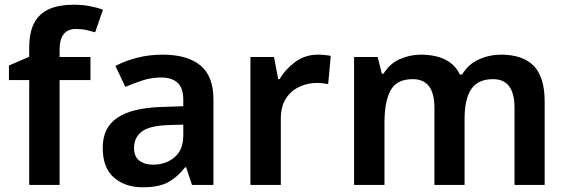

<svg xmlns="http://www.w3.org/2000/svg" viewBox="-20 -785 2409 815"><path d="M364 -445H233V0H104V-445H18V-507L104 -544V-581Q104 -650 126.5 -690Q149 -730 191 -747.5Q233 -765 291 -765Q331 -765 363.5 -758.5Q396 -752 417 -744L384 -648Q367 -653 347 -657.5Q327 -662 302 -662Q267 -662 250 -639.5Q233 -617 233 -577V-543H364Z M670 -553Q776 -553 831 -507Q886 -461 886 -364V0H795L770 -75H766Q731 -31 692 -10.5Q653 10 585 10Q512 10 464 -31Q416 -72 416 -158Q416 -243 478 -285Q540 -327 665 -331L758 -334V-361Q758 -412 733.5 -434Q709 -456 665 -456Q624 -456 586 -444Q548 -432 512 -416L470 -505Q511 -527 562.5 -540Q614 -553 670 -553ZM693 -254Q612 -251 580.5 -225.5Q549 -200 549 -157Q549 -120 571.5 -103Q594 -86 629 -86Q684 -86 721 -117.5Q758 -149 758 -210V-256Z M1330 -553Q1342 -553 1358 -551.5Q1374 -550 1384 -548L1373 -428Q1364 -430 1350 -431.5Q1336 -433 1325 -433Q1286 -433 1250.5 -416.5Q1215 -400 1193.5 -366.5Q1172 -333 1172 -281V0H1043V-543H1143L1161 -449H1167Q1191 -491 1233 -522Q1275 -553 1330 -553Z M2107 -553Q2199 -553 2245.5 -505.5Q2292 -458 2292 -354V0H2164V-328Q2164 -449 2073 -449Q2008 -449 1980 -406Q1952 -363 1952 -281V0H1824V-328Q1824 -449 1732 -449Q1664 -449 1638 -401.5Q1612 -354 1612 -264V0H1483V-543H1583L1601 -472H1608Q1633 -514 1676 -533.5Q1719 -553 1766 -553Q1827 -553 1869 -532.5Q1911 -512 1932 -469H1942Q1968 -513 2013 -533Q2058 -553 2107 -553Z"/></svg>

Font: Noto Sans Adlam SemiBold
Style: Regular
Weight: 600
Version: Version 3.001